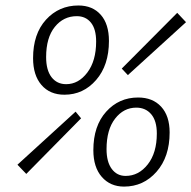

<svg xmlns="http://www.w3.org/2000/svg" viewBox="-20 -671 701 703"><path d="M215.8 -324.2Q162.6 -324.2 131.8 -359.9Q101.1 -395.5 101.1 -458Q101.1 -546.9 148.4 -598.9Q195.8 -650.9 267.1 -650.9Q318.8 -650.9 348.9 -616.9Q378.9 -583 378.9 -521Q378.9 -432.1 332 -378.2Q285.2 -324.2 215.8 -324.2ZM448.2 -396 425.8 -419.9 628.9 -624 661.1 -589.8ZM222.2 -362.8Q267.6 -362.8 299.8 -405.5Q332 -448.2 332 -519Q332 -564.5 313 -588.1Q293.9 -611.8 261.2 -611.8Q212.4 -611.8 180.7 -572.5Q148.9 -533.2 148.9 -461.9Q148.9 -414.1 168.7 -388.4Q188.5 -362.8 222.2 -362.8ZM434.1 12.2Q383.8 12.2 352.8 -23.2Q321.8 -58.6 321.8 -121.1Q321.8 -210 368.7 -262Q415.5 -314 485.8 -314Q539.1 -314 570.1 -280.3Q601.1 -246.6 601.1 -186Q601.1 -96.7 553.2 -42.2Q505.4 12.2 434.1 12.2ZM439.9 -26.9Q487.8 -26.9 521 -69.1Q554.2 -111.3 554.2 -182.1Q554.2 -228.5 533.7 -252.7Q513.2 -276.9 479 -276.9Q432.6 -276.9 401.4 -236.6Q370.1 -196.3 370.1 -125Q370.1 -78.1 389.2 -52.5Q408.2 -26.9 439.9 -26.9ZM76.2 -34.2 43.9 -67.9 256.8 -262.2 276.9 -237.8Z"/></svg>

Font: Office Code Pro Light Italic
Style: Regular
Weight: 300
Italic angle: -9°
Designer: Nathan Rutzky & Paul D. Hunt
Foundry: Adobe Systems Incorporated
Version: Version 1.004;PS 001.004;hotconv 1.0.70;makeotf.lib2.5.58329